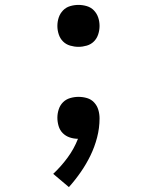

<svg xmlns="http://www.w3.org/2000/svg" viewBox="-20 -558 640 783"><path d="M300 -367Q283 -367 266 -372Q249 -377 237 -389Q225 -401 219.5 -418Q214 -435 214 -452Q214 -470 219.5 -486.5Q225 -503 237 -515.5Q249 -528 266 -533Q283 -538 300 -538Q317 -538 334 -533Q351 -528 363 -515.5Q375 -503 380.5 -486.5Q386 -470 386 -452Q386 -435 380.5 -418Q375 -401 363 -389Q351 -377 334 -372Q317 -367 300 -367ZM261 205 197 151Q229 121 255.5 85Q282 49 298 8Q281 8 264.5 2.5Q248 -3 236 -15Q224 -27 219 -44Q214 -61 214 -78Q214 -95 219.5 -112Q225 -129 237 -141Q249 -153 266 -158Q283 -163 300 -163Q318 -163 335 -158Q352 -153 364 -140Q376 -127 381 -110Q386 -93 386 -75Q386 -36 376 2.5Q366 41 349 76Q332 111 309.5 143.5Q287 176 261 205Z"/></svg>

Font: Iosevka Curly Medium Extended
Style: Regular
Weight: 500
Width: 7
Monospace: yes
Designer: Belleve Invis
Foundry: Belleve Invis
Version: Version 11.1.0; ttfautohint (v1.8.3)